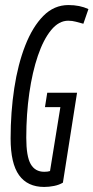

<svg xmlns="http://www.w3.org/2000/svg" viewBox="-20 -730 370 760"><path d="M155 10Q89 10 55.5 -36.5Q22 -83 22 -182Q22 -286 36.5 -381Q51 -476 80 -550Q109 -624 151.5 -667Q194 -710 251 -710Q296 -710 330 -694L310 -636Q295 -640 280.5 -644Q266 -648 250 -648Q213 -648 182.5 -611Q152 -574 130 -509.5Q108 -445 96 -361.5Q84 -278 84 -185Q84 -111 101.5 -80.5Q119 -50 155 -50Q170 -50 178 -53L219 -306H158L167 -363H285L229 -7Q214 2 194 6Q174 10 155 10Z"/></svg>

Font: Georama ExtraCondensed
Style: Italic
Weight: 400
Width: 2
Italic angle: -9°
Designer: Jean-Baptiste Levee
Foundry: Production Type
Version: Version 1.000